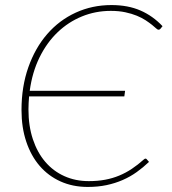

<svg xmlns="http://www.w3.org/2000/svg" viewBox="-20 -731 680 759"><path d="M569 -91Q546 -69 520.5 -50.8Q495 -32.5 465.2 -19.5Q435.5 -6.5 401.2 0.8Q367 8 327 8Q267.5 8 219.2 -13.8Q171 -35.5 136.8 -75.2Q102.5 -115 83.8 -171Q65 -227 65 -296Q65 -388.5 92 -465Q119 -541.5 166.5 -596.2Q214 -651 279.2 -681Q344.5 -711 420.5 -711Q486 -711 535.2 -689.5Q584.5 -668 622.5 -627.5L614 -617Q611.5 -613.5 606 -613.5Q603 -613.5 597 -619Q591 -624.5 580.8 -632.8Q570.5 -641 555.8 -650.8Q541 -660.5 521 -668.8Q501 -677 475.5 -682.5Q450 -688 418 -688Q357.5 -688 303.8 -666Q250 -644 207.5 -603.2Q165 -562.5 136.2 -504Q107.5 -445.5 97.5 -372H474.5L471.5 -350H95Q94 -337 93.2 -324.2Q92.5 -311.5 92.5 -298.5Q92.5 -233 110 -180.5Q127.5 -128 159 -91.2Q190.5 -54.5 234.2 -34.8Q278 -15 331 -15Q366 -15 395.5 -20.5Q425 -26 451 -36.8Q477 -47.5 501 -63.5Q525 -79.5 548.5 -100.5Q555.5 -107 560 -101.5L569 -91Z"/></svg>

Font: Lato Thin
Style: Italic
Weight: 200
Italic angle: -7°
Designer: Lukasz Dziedzic
Foundry: tyPoland Lukasz Dziedzic
Version: Version 2.007; 2014-02-27